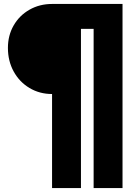

<svg xmlns="http://www.w3.org/2000/svg" viewBox="-20 -750 679 970"><path d="M599 200H453V-604H389V200H243V-275Q180 -275 129 -305.5Q78 -336 49 -389Q20 -442 20 -508Q20 -571 49 -621.5Q78 -672 129 -701Q180 -730 243 -730H599Z"/></svg>

Font: Akshar
Style: Bold
Weight: 700
Designer: Tall Chai
Foundry: Tall Chai
Version: Version 1.000